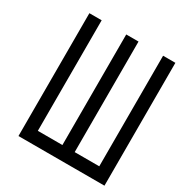

<svg xmlns="http://www.w3.org/2000/svg" viewBox="-150 -735 800 846"><g transform="rotate(30 250.0 -312.5)"><path d="M62.5 -625Q62.5 -625 62.5 0H500Q500 0 500 -625H437.5V-62.5H312.5V-625H250V-62.5H125V-625Z"/></g></svg>

Font: Unifont
Style: Regular
Weight: 500
Version: Version 15.1.04